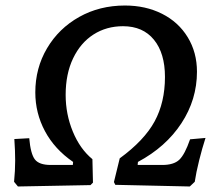

<svg xmlns="http://www.w3.org/2000/svg" viewBox="-20 -671 811 696"><path d="M108 -336Q108 -424 150.5 -496Q193 -568 267 -609.5Q341 -651 433 -651Q508 -651 567.5 -621Q627 -591 660.5 -536Q694 -481 694 -411Q694 -310 637.5 -224Q581 -138 480 -84L479 -73H568Q610 -73 630 -92Q650 -111 669 -166L725 -171Q713 -134 702 -90Q691 -46 686 -12L668 5L398 -1L393 -11L414 -97Q503 -162 540.5 -231Q578 -300 578 -392Q578 -478 538 -527Q498 -576 426 -576Q366 -576 319 -546Q272 -516 245 -459.5Q218 -403 218 -327Q218 -257 244 -194Q270 -131 315 -94L317 -9L308 0L45 5L31 -12Q35 -52 35 -89Q35 -124 32 -167L86 -170Q91 -113 106.5 -93Q122 -73 164 -73H244L245 -84Q178 -130 143 -195.5Q108 -261 108 -336Z"/></svg>

Font: Alegreya SC Medium
Style: Italic
Weight: 500
Italic angle: -7°
Designer: Juan Pablo del Peral
Foundry: Huerta Tipografica
Version: Version 2.007; ttfautohint (v1.6)